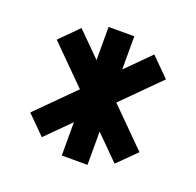

<svg xmlns="http://www.w3.org/2000/svg" viewBox="-94 -684 699 685"><g transform="rotate(20 256.0 -342.0)"><path d="M207 -460V-585.9H304.7V-460L394 -549.3L463.4 -480L325.2 -341.8L463.4 -203.6L394 -134.8L304.7 -224.1V-97.7H207V-224.1L117.7 -134.8L48.8 -203.6L187 -341.8L48.8 -480L117.7 -549.3Z"/></g></svg>

Font: BabelStone Moon Runes
Style: Regular
Weight: 400
Designer: Andrew West
Foundry: BabelStone
Version: Version 7.001 March 14, 2022